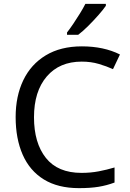

<svg xmlns="http://www.w3.org/2000/svg" viewBox="-20 -964 672 994"><path d="M403 -645Q288 -645 222 -568Q156 -491 156 -357Q156 -224 217.5 -146.5Q279 -69 402 -69Q449 -69 491 -77Q533 -85 573 -97V-19Q533 -4 490.5 3Q448 10 389 10Q280 10 207 -35Q134 -80 97.5 -163Q61 -246 61 -358Q61 -466 100.5 -548.5Q140 -631 217 -677.5Q294 -724 404 -724Q517 -724 601 -682L565 -606Q532 -621 491.5 -633Q451 -645 403 -645ZM528 -934Q516 -916 491 -887.5Q466 -859 437.5 -830.5Q409 -802 385 -784H327V-796Q342 -815 359.5 -841Q377 -867 394 -894.5Q411 -922 422 -944H528Z"/></svg>

Font: Noto Sans Multani
Style: Regular
Weight: 400
Designer: Monotype Design Team
Foundry: Monotype Imaging Inc.
Version: Version 2.002; ttfautohint (v1.8.4.7-5d5b)